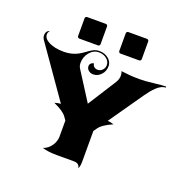

<svg xmlns="http://www.w3.org/2000/svg" viewBox="-135 -802 903 941"><g transform="rotate(20 317.0 -331.5)"><path d="M151.4 -584V-676.8Q151.4 -680.7 154.3 -683.6Q157.2 -686.5 161.1 -686.5H258.8Q262.7 -686.5 265.6 -683.6Q268.6 -680.7 268.6 -676.8V-584Q268.6 -580.1 265.6 -577.1Q262.7 -574.2 258.8 -574.2H161.1Q157.2 -574.2 154.3 -577.1Q151.4 -580.1 151.4 -584ZM366.2 -584V-676.8Q366.2 -680.7 369.1 -683.6Q372.1 -686.5 376 -686.5H473.6Q477.5 -686.5 480.5 -683.6Q483.4 -680.7 483.4 -676.8V-584Q483.4 -580.1 480.5 -577.1Q477.5 -574.2 473.6 -574.2H376Q372.1 -574.2 369.1 -577.1Q366.2 -580.1 366.2 -584ZM-6.8 -531.2Q-6.8 -542.5 -1.1 -550.4Q4.6 -558.3 13.2 -558.3Q4.6 -550.8 4.6 -539.6Q4.6 -517.3 34.3 -502.4Q64 -487.5 110.8 -487.5Q138.7 -487.5 163 -495.7Q187.3 -503.9 212.6 -522.9Q230.7 -536.9 244.8 -543.8Q258.8 -550.8 275.4 -550.8Q303.2 -550.8 322.9 -534.8Q342.5 -518.8 342.5 -496.1Q342.5 -470 325.4 -451.3Q308.3 -432.6 284.4 -432.6Q270 -432.6 259.8 -441.5Q249.5 -450.4 249.5 -463.1Q249.5 -471.7 255.7 -477.9Q262 -484.1 271 -484.1Q271 -474.6 278.7 -467.9Q286.4 -461.2 297.4 -461.2Q311.8 -461.2 322.1 -471.9Q332.5 -482.7 332.5 -497.8Q332.5 -516.8 315.8 -530.4Q299.1 -543.9 275.4 -543.9Q247.6 -543.9 227.5 -520.3Q207.5 -496.6 207.5 -464.1Q207.5 -449 215.6 -436.3L309.6 -288.6L403.6 -436.3Q414.8 -454.1 414.8 -473.4Q414.8 -484.9 410.2 -495.1Q419.7 -494.1 433.8 -492.6Q448 -491 455.3 -490.2Q462.6 -489.5 475.8 -488.9Q489 -488.3 504.9 -488.3Q535.2 -488.3 579.3 -493.7Q623.5 -499 641.6 -499V-493.2Q630.1 -493.2 618 -487.1Q606 -481 594.4 -469.7Q582.8 -458.5 573.4 -447Q564 -435.5 553.5 -420.4L429.9 -242.9Q444.1 -242.9 462.4 -236.6Q410.2 -214.1 393.1 -189.7L380.9 -172.4V-14.6Q380.9 16.1 373 24.4Q373 13.9 365.2 7Q357.4 0 343.3 0H253.9Q205.1 0 176.8 -9.8Q195.1 -15.6 208.6 -29.8Q222.2 -43.9 228.3 -59.6Q234.4 -75.2 234.4 -89.8V-173.3L222.9 -189.7Q205.8 -214.1 153.8 -236.6Q173.6 -242.9 186 -242.9L0.5 -508.3Q-6.8 -518.8 -6.8 -531.2Z"/></g></svg>

Font: Agreloy
Style: Medium
Weight: 400
Designer: gluk
Foundry: gluk
Version: Version 0.27